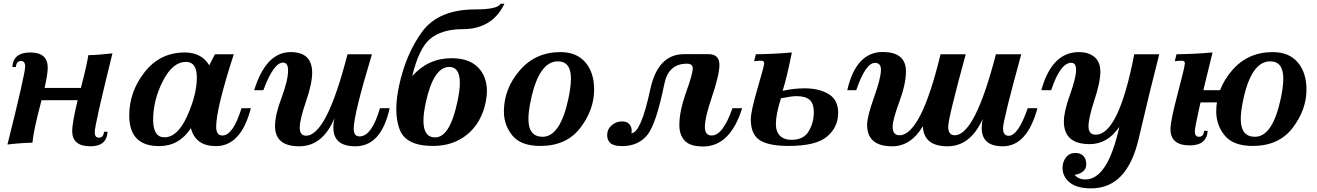

<svg xmlns="http://www.w3.org/2000/svg" viewBox="-20 -783 7156 1043"><path d="M205.6 -238.8Q161.1 -70.8 156.2 -7.8Q94.2 -6.8 20.5 2Q116.7 -381.8 116.7 -421.9Q116.7 -451.7 94.2 -451.7Q68.8 -451.7 66.4 -418.9H46.9Q51.8 -498 144.5 -498Q239.3 -498 239.3 -415.5Q239.3 -380.4 222.2 -305.2H419.4Q450.2 -422.9 460 -483.4Q517.1 -484.4 590.8 -493.2Q494.6 -104.5 494.6 -64.5Q494.6 -35.2 517.1 -35.2Q542.5 -35.2 544.9 -67.4H564.5Q559.6 11.7 471.7 11.7Q372.1 11.7 372.1 -71.3Q372.1 -115.7 401.9 -238.8Z M1250 -488.3Q1154.3 -192.9 1154.3 -93.8Q1154.3 -46.9 1188 -46.9Q1246.1 -46.9 1292 -195.3H1342.8Q1289.1 10.7 1153.3 10.7Q1042 10.7 1017.1 -86.9Q953.6 10.7 844.2 10.7Q682.1 10.7 682.1 -155.3Q682.1 -285.2 765.9 -391.6Q849.6 -498 983.4 -498Q1075.2 -498 1116.7 -428.2L1147.5 -488.3ZM873.5 -37.1Q944.8 -37.1 997.1 -153.3Q1049.3 -269.5 1049.3 -362.3Q1049.3 -446.8 990.2 -446.8Q918 -446.8 865 -343.3Q812 -239.7 812 -132.3Q812 -37.1 873.5 -37.1Z M1605.5 11.7Q1474.1 11.7 1474.1 -98.1Q1474.1 -158.2 1509.5 -252.2Q1544.9 -346.2 1544.9 -400.9Q1544.9 -442.9 1517.6 -442.9Q1466.3 -442.9 1410.6 -293H1360.8Q1424.8 -500 1559.1 -500Q1675.8 -500 1675.8 -387.7Q1675.8 -329.6 1642.1 -231.4Q1608.4 -133.3 1608.4 -89.8Q1608.4 -45.9 1642.6 -45.9Q1754.4 -45.9 1867.7 -488.3H2000.5Q1901.4 -160.2 1901.4 -83.5Q1901.4 -42 1933.1 -42Q1999.5 -42 2043.9 -195.3H2096.7Q2051.3 11.7 1910.2 11.7Q1791 11.7 1791 -89.4Q1791 -118.7 1797.4 -142.1Q1733.4 11.7 1605.5 11.7Z M2343.8 -36.6Q2423.8 -36.6 2464.8 -230.5Q2478 -291.5 2478 -333Q2478 -419.4 2420.4 -419.4Q2334.5 -419.4 2292.5 -223.6Q2280.3 -167 2280.3 -127.4Q2280.3 -36.6 2343.8 -36.6ZM2332 9.8Q2182.6 9.8 2149.9 -82.5Q2132.8 -129.4 2132.8 -190.4Q2132.8 -247.6 2147.9 -317.4Q2185.1 -490.7 2273.7 -611.3Q2362.3 -731.9 2563 -731.9Q2683.1 -731.9 2699.7 -762.7H2720.2Q2654.3 -624.5 2492.7 -624.5Q2378.9 -624.5 2314.9 -570.3Q2255.9 -520 2219.2 -369.6Q2305.7 -466.8 2433.1 -466.8Q2543 -466.8 2591.8 -399.4Q2625 -353 2625 -289.1Q2625 -259.8 2618.2 -226.6Q2594.2 -114.7 2518.1 -52.5Q2441.9 9.8 2332 9.8Z M2915.5 9.8Q2809.6 9.8 2763.4 -46.9Q2717.3 -103.5 2717.3 -177.2Q2717.3 -300.3 2803 -400.1Q2888.7 -500 3023.9 -500Q3112.3 -500 3159.9 -444.3Q3207.5 -388.7 3207.5 -296.4Q3207.5 -187 3132.6 -88.6Q3057.6 9.8 2915.5 9.8ZM2927.7 -40Q3023.4 -40 3067.9 -247.6Q3081.5 -312.5 3081.5 -356.4Q3081.5 -449.7 3010.3 -449.7Q2908.2 -449.7 2863.8 -240.2Q2850.6 -178.7 2850.6 -136.2Q2850.6 -40 2927.7 -40Z M3409.7 -59.1Q3461.9 -61 3512.2 -296.4Q3553.2 -488.8 3695.8 -488.8H3828.6Q3888.2 -488.8 3888.2 -430.7Q3888.2 -376 3844.2 -246.6Q3809.1 -142.6 3809.1 -93.8Q3809.1 -46.9 3845.7 -46.9Q3907.2 -46.9 3959 -195.3H4011.7Q3946.3 12.7 3799.8 12.7Q3728.5 12.7 3699.5 -18.8Q3670.4 -50.3 3670.4 -104Q3670.4 -177.2 3706.1 -279.3Q3743.2 -380.9 3743.2 -412.6Q3743.2 -437 3711.4 -437Q3611.8 -437 3589.4 -329.1Q3543.9 -105.5 3494.6 -47.4Q3445.3 10.7 3359.4 10.7Q3309.1 10.7 3291 -10.7Q3278.3 -25.9 3278.3 -48.8Q3278.3 -80.6 3302.5 -102.1Q3326.7 -123.5 3358.9 -123.5Q3386.7 -123.5 3399.2 -107.9Q3411.6 -92.3 3411.6 -74.2Q3411.6 -66.9 3409.7 -59.1Z M4280.3 -23.4Q4345.7 -23.4 4373.3 -70.3Q4400.9 -117.2 4400.9 -173.3Q4400.9 -219.7 4378.7 -240.2Q4356.4 -260.7 4306.2 -260.7Q4279.8 -260.7 4222.2 -249Q4194.8 -160.6 4194.8 -109.9Q4194.8 -67.9 4217 -45.7Q4239.3 -23.4 4280.3 -23.4ZM4131.3 -439.5Q4131.3 -453.1 4115.2 -453.1Q4100.6 -453.1 4076.7 -450.7L4085.9 -488.3Q4183.6 -489.3 4281.7 -498Q4253.9 -359.4 4231.4 -289.6Q4292.5 -303.2 4350.6 -303.2Q4429.7 -303.2 4481.4 -272Q4533.2 -240.7 4533.2 -170.4Q4533.2 -92.3 4472.9 -41.3Q4412.6 9.8 4265.1 9.8Q4155.3 9.8 4106.9 -21.7Q4058.6 -53.2 4058.6 -134.3Q4058.6 -178.7 4095 -302Q4131.3 -425.3 4131.3 -439.5Z M4774.9 -500.5Q4901.4 -500.5 4901.4 -395Q4901.4 -327.6 4865.2 -229.5Q4829.1 -131.3 4829.1 -95.2Q4829.1 -48.3 4865.7 -48.3Q4982.9 -48.3 5089.4 -488.3H5226.1Q5130.9 -139.6 5130.9 -95.2Q5130.9 -48.3 5166.5 -48.3Q5276.4 -48.3 5390.1 -488.3H5527.8Q5428.7 -128.4 5428.7 -85.9Q5428.7 -45.4 5459.5 -45.4Q5510.7 -45.4 5563 -195.3H5615.7Q5559.6 11.7 5427.2 11.7Q5313 11.7 5313 -87.4Q5313 -111.3 5317.9 -135.7Q5251 11.7 5127.4 11.7Q4998 11.7 4993.2 -97.2Q4928.2 11.7 4826.7 11.7Q4690.4 11.7 4690.4 -105Q4690.4 -148.9 4728 -254.2Q4765.6 -359.4 4765.6 -404.3Q4765.6 -441.4 4732.9 -441.4Q4682.1 -441.4 4631.3 -293H4582.5Q4630.4 -500.5 4774.9 -500.5Z M5907.7 240.2Q5829.1 240.2 5790.5 208Q5752 175.8 5752 128.9Q5752 97.2 5770.3 72.5Q5788.6 47.9 5822.3 47.9Q5848.1 47.9 5864.5 63.5Q5880.9 79.1 5880.9 109.9Q5880.9 155.3 5817.4 167Q5838.9 191.9 5876 191.9Q5997.6 191.9 6060.5 -94.2Q5997.1 0 5899.4 0Q5759.3 0 5759.3 -123.5Q5759.3 -175.8 5792.5 -268.8Q5825.7 -361.8 5825.7 -403.3Q5825.7 -441.9 5799.3 -441.9Q5739.7 -441.9 5690.4 -293H5636.7Q5693.8 -500 5840.8 -500Q5894 -500 5925.8 -473.1Q5957.5 -446.3 5957.5 -392.1Q5957.5 -337.4 5925.3 -239.7Q5893.1 -142.1 5893.1 -96.7Q5893.1 -51.3 5932.1 -51.3Q6057.1 -51.3 6141.6 -488.3H6277.3Q6227.5 -294.4 6165 -27.1Q6102.5 240.2 5907.7 240.2Z M6785.2 9.8Q6679.2 9.8 6633.1 -46.9Q6586.9 -103.5 6586.9 -177.2Q6586.9 -300.3 6672.6 -400.1Q6758.3 -500 6893.6 -500Q6981.9 -500 7029.5 -444.3Q7077.1 -388.7 7077.1 -296.4Q7077.1 -187 7002.2 -88.6Q6927.2 9.8 6785.2 9.8ZM6797.4 -40Q6893.1 -40 6937.5 -247.6Q6951.2 -312.5 6951.2 -356.4Q6951.2 -449.7 6879.9 -449.7Q6777.8 -449.7 6733.4 -240.2Q6720.2 -178.7 6720.2 -136.2Q6720.2 -40 6797.4 -40ZM6442.9 6.8Q6338.4 6.8 6338.4 -81.1Q6338.4 -126.5 6377.4 -273.7Q6416.5 -420.9 6416.5 -439.5Q6416.5 -453.1 6400.4 -453.1Q6385.7 -453.1 6361.8 -450.7L6371.1 -488.3Q6468.8 -489.3 6566.9 -498Q6470.7 -109.4 6470.7 -69.3Q6470.7 -40 6493.2 -40Q6518.6 -40 6521 -72.3H6540.5Q6535.6 6.8 6442.9 6.8ZM6646 -226.6H6430.2L6444.3 -293H6660.2Z"/></svg>

Font: Munson
Style: Bold Italic
Weight: 700
Italic angle: -12°
Designer: Paul James MIller
Foundry: High-Logic / Made with FontCreator
Version: Version 2.10;May 5, 2019;FontCreator 11.5.0.2430 64-bit